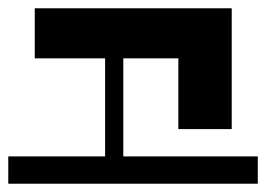

<svg xmlns="http://www.w3.org/2000/svg" viewBox="-22 -431 643 464"><path d="M409 -119V-290H62V-411H538V-119ZM-2 13V-53H601V13ZM232 0V-325H276V0Z"/></svg>

Font: Montserrat Underline Thin
Style: Bold
Weight: 700
Version: Version 9.000